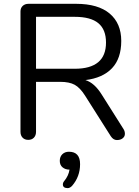

<svg xmlns="http://www.w3.org/2000/svg" viewBox="-20 -725 726 1002"><path d="M370.1 -366.2Q533.2 -366.2 533.2 -502.9Q533.2 -570.8 493.2 -604Q453.1 -637.2 370.1 -637.2H168V-366.2ZM558.1 -14.2 423.8 -226.1Q397.9 -267.1 369.9 -282.5Q341.8 -297.9 293.9 -297.9H168V-37.1Q168 -18.1 157 -6.6Q146 4.9 127.4 4.9Q108.9 4.9 97.9 -6.6Q86.9 -18.1 86.9 -37.1V-665Q86.9 -683.1 98.4 -694.1Q109.9 -705.1 128.9 -705.1H377Q492.2 -705.1 552.5 -654.1Q612.8 -603 612.8 -511.5Q612.8 -419.9 564.5 -368.9Q516.1 -317.9 425.8 -307.1Q473.1 -292.5 511.2 -231L625 -50.8Q631.8 -40 631.8 -26.4Q631.8 -12.7 620.4 -3.4Q608.9 5.9 590.1 5.9Q571.3 5.9 558.1 -14.2ZM339.8 66.9Q397.9 66.9 397.9 131.8Q397.9 196.8 356 245.1Q344.7 256.8 333 256.8Q308.1 256.3 308.1 237.8Q308.1 228 314.9 220.2Q337.9 192.4 342.8 160.2H341.8Q320.8 160.2 306.4 148.2Q292 136.2 292 114.5Q292 92.8 305.4 79.8Q318.8 66.9 339.8 66.9Z"/></svg>

Font: Nunito-Regular
Style: Regular
Weight: 400
Designer: Vernon Adams
Foundry: newtypography
Version: Version 3.000